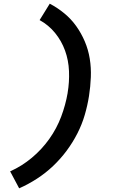

<svg xmlns="http://www.w3.org/2000/svg" viewBox="-20 -861 640 1042"><path d="M84 161 35 69Q98 41 152.5 -4.5Q207 -50 247.5 -107Q288 -164 312 -228Q336 -292 347 -356V-357Q357 -416 354.5 -475Q352 -534 333 -586.5Q314 -639 279 -682Q244 -725 195 -752L250 -841Q292 -819 329 -788.5Q366 -758 393.5 -719.5Q421 -681 440 -636.5Q459 -592 467 -543Q475 -494 473 -442.5Q471 -391 463 -340Q455 -289 440 -237.5Q425 -186 400 -137Q375 -88 342 -43.5Q309 1 268.5 39.5Q228 78 181 108.5Q134 139 84 161Z"/></svg>

Font: Iosevka Extended Oblique
Style: Bold
Weight: 700
Width: 7
Italic angle: -9°
Monospace: yes
Designer: Belleve Invis
Foundry: Belleve Invis
Version: Version 32.5.0; ttfautohint (v1.8.4)